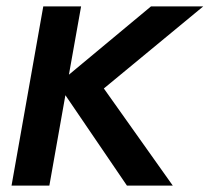

<svg xmlns="http://www.w3.org/2000/svg" viewBox="-20 -579 654 599"><path d="M134 0H16L115 -559H233L195 -346L451 -559H614L304 -303L519 0H376L184 -282Z"/></svg>

Font: Open Sauce One SemiBold Italic
Style: Regular
Weight: 600
Italic angle: -10°
Designer: Alfredo Marco Pradil
Foundry: Creative Sauce Fz LLC
Version: Version 1.477